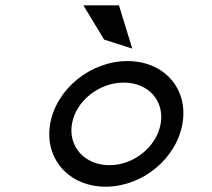

<svg xmlns="http://www.w3.org/2000/svg" viewBox="-20 -692 797 723"><path d="M428 -672H294L372 -543L478 -509ZM446 -381C539 -381 600 -312 585 -226C570 -140 485 -70 392 -70C299 -70 236 -140 251 -226C266 -312 353 -381 446 -381ZM378 11C517 11 644 -95 667 -226C690 -357 599 -462 460 -462C321 -462 192 -357 169 -226C146 -95 239 11 378 11Z"/></svg>

Font: Charger Monospace
Style: Regular
Weight: 400
Designer: Jasper
Foundry: Cannot Into Space Fonts
Version: Version 0.980